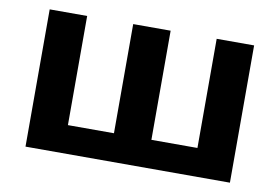

<svg xmlns="http://www.w3.org/2000/svg" viewBox="-63 -649 1095 752"><g transform="rotate(10 484.5 -273.0)"><path d="M891.1 -545.9H742.2V-111.8H559.1V-545.9H410.2V-111.8H227.1V-545.9H78.1V0H891.1Z"/></g></svg>

Font: Noto Reveo Sans
Style: Bold
Weight: 700
Designer: Monotype Design team
Foundry: Monotype Imaging Inc.
Version: Version 1.04